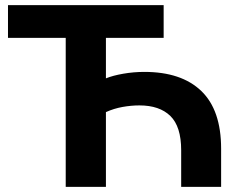

<svg xmlns="http://www.w3.org/2000/svg" viewBox="-20 -725 928 745"><path d="M235 0V-578H11V-705H615V-578H391V-421Q418 -432 458.5 -439Q499 -446 540 -446Q684 -446 761 -372Q838 -298 838 -148V0H683V-142Q683 -234 641 -275Q599 -316 521 -316Q489 -316 455.5 -310Q422 -304 391 -290V0Z"/></svg>

Font: Mulish ExtraBold
Style: Regular
Weight: 800
Designer: Vernon Adams
Foundry: Vernon Adams
Version: Version 3.603; ttfautohint (v1.8.3)